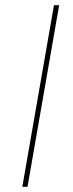

<svg xmlns="http://www.w3.org/2000/svg" viewBox="-20 -720 282 740"><path d="M188 -700H208L86 0H66Z"/></svg>

Font: Fixel Italic Variable 20240409 Display Thin
Style: Italic
Weight: 100
Italic angle: -10°
Designer: AlfaBravo + MacPaw
Foundry: Kyrylo Tkachov, Marchela Mozhyna, Serhii Makarenko, Maria Weinstein, Zakhar Kryvoshyya
Version: Version 1.211;Glyphs 3.2 (3225)